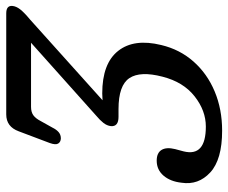

<svg xmlns="http://www.w3.org/2000/svg" viewBox="-80 -660 750 631"><g transform="rotate(-90 295.5 -345.0)"><path d="M462.5 -190.5Q448 -129.5 408.2 -84.5Q368.5 -39.5 310 -15Q251.5 9.5 181 9.5Q86 9.5 43.8 -29.5Q1.5 -68.5 10 -124Q14 -160.5 33.2 -183Q52.5 -205.5 82.5 -205.5Q108 -205.5 117.8 -189.5Q127.5 -173.5 120.5 -145L113 -117Q95 -44 194.5 -44Q247 -44 294 -81Q341 -118 358.5 -186.5Q377.5 -259.5 353.8 -295.2Q330 -331 252 -331H226.5Q194 -331 196 -356Q197.5 -369 206.5 -380.5Q215.5 -392 230.5 -404.5L470 -618.5H259.5Q242 -618.5 231.5 -610.8Q221 -603 212.5 -586.5L191 -548Q185 -535.5 176.5 -528Q168 -520.5 155.5 -520.5Q144 -521 138.8 -529.2Q133.5 -537.5 140.5 -557L179 -659Q194 -700 234.5 -700H566.5Q592.5 -700 591 -680Q590 -667.5 579.8 -654.2Q569.5 -641 546 -621.5L281 -383.5Q293.5 -384.5 303.5 -384.5Q402 -384.5 443.2 -332.2Q484.5 -280 462.5 -190.5Z"/></g></svg>

Font: Fraunces 144pt S100
Style: Italic
Weight: 400
Italic angle: -16°
Version: Version 1.000; ttfautohint (v1.8.3)